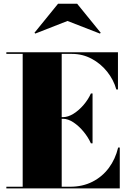

<svg xmlns="http://www.w3.org/2000/svg" viewBox="-20 -1038 710 1058"><path d="M352 -922.5 174.5 -853 170 -857.5 300 -1017.5H405L535 -857.5L530.5 -853ZM481 -248Q466 -281.5 440.5 -312.5Q415 -343.5 385 -363.5Q355 -383.5 326.5 -383.5H320V-9H366.5Q435 -9 489.2 -36.5Q543.5 -64 579.8 -112.8Q616 -161.5 631 -225H640V0H15V-9H105V-741H15V-750H630V-545H621Q606 -598.5 570.5 -643Q535 -687.5 485 -714.2Q435 -741 376.5 -741H320V-392.5H326.5Q355 -392.5 385 -411.2Q415 -430 440.5 -459.8Q466 -489.5 481 -523H490V-248Z"/></svg>

Font: Bodoni* 24pt Fatface
Style: Regular
Weight: 900
Version: Version 2.3